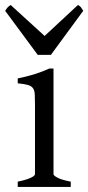

<svg xmlns="http://www.w3.org/2000/svg" viewBox="-36 -740 349 760"><path d="M34.2 0V-21Q67.4 -27.8 85 -35.9Q102.5 -43.9 102.5 -50.8V-327.1Q102.5 -352.1 101.6 -367.4Q100.6 -382.8 94.2 -391.4Q87.9 -399.9 74 -403.8Q60.1 -407.7 34.2 -410.2V-429.7Q49.3 -432.6 66.2 -436.8Q83 -440.9 99.6 -446Q116.2 -451.2 131.3 -457Q146.5 -462.9 159.2 -468.8H175.8V-50.8Q175.8 -44.9 192.1 -36.4Q208.5 -27.8 244.1 -21V0ZM165.5 -522.9H113.3L-15.6 -697.3Q-12.2 -702.1 -9.8 -705.6Q-7.3 -709 -5.1 -711.4Q-2.9 -713.9 -0.2 -715.8Q2.4 -717.8 6.3 -720.2L140.6 -597.7L272.5 -720.2Q280.8 -715.8 284.2 -711.4Q287.6 -707 293.5 -697.3Z"/></svg>

Font: Gentium Unicode
Style: Regular
Weight: 400
Version: Version 1.009